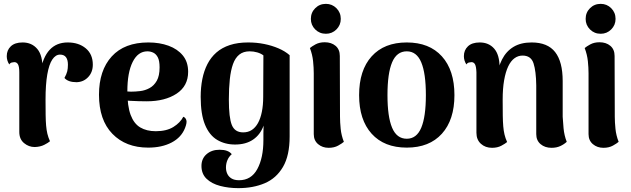

<svg xmlns="http://www.w3.org/2000/svg" viewBox="-20 -751 3271 995"><path d="M160 11Q129 11 104.5 -9.5Q80 -30 80 -67V-376Q80 -405 73.5 -417Q67 -429 54 -429Q49 -429 41 -427Q33 -425 28 -417Q15 -437 15 -460Q15 -491 36 -511Q57 -531 97 -531Q145 -531 173.5 -497Q202 -463 200 -392V-366L188 -376Q202 -455 237.5 -493Q273 -531 331 -531Q388 -531 424.5 -500.5Q461 -470 461 -416Q461 -377 437 -351.5Q413 -326 377 -325Q333 -325 314 -347Q325 -367 328.5 -381.5Q332 -396 332 -416Q332 -441 322 -454.5Q312 -468 291 -468Q268 -468 251 -442.5Q234 -417 225 -365Q216 -313 216 -235Q216 -188 216.5 -155.5Q217 -123 219 -100Q221 -77 225.5 -58Q230 -39 239 -19Q230 -11 209.5 -0.5Q189 10 160 11Z M748 14Q632 14 562.5 -57.5Q493 -129 493 -260Q493 -386 559 -458.5Q625 -531 749 -531Q807 -531 853.5 -514Q900 -497 927.5 -463.5Q955 -430 955 -379Q955 -305 895 -265.5Q835 -226 740 -226Q700 -226 654.5 -228.5Q609 -231 556 -244L560 -285Q581 -283 603.5 -280Q626 -277 659 -276Q681 -276 706.5 -279Q732 -282 755 -294.5Q778 -307 792.5 -332.5Q807 -358 807 -402Q807 -436 798 -453.5Q789 -471 774.5 -478Q760 -485 744 -485Q695 -485 667.5 -430Q640 -375 640 -278Q640 -201 657 -155.5Q674 -110 707 -90.5Q740 -71 787 -71Q843 -71 878.5 -93Q914 -115 930 -146Q941 -142 945.5 -129Q950 -116 939 -88Q920 -39 869.5 -12.5Q819 14 748 14Z M1215 224Q1165 224 1121 212.5Q1077 201 1050.5 175.5Q1024 150 1024 109Q1024 71 1050.5 48Q1077 25 1118 25Q1163 25 1181 48Q1166 61 1158.5 79Q1151 97 1151 117Q1151 135 1158 150Q1165 165 1180 174Q1195 183 1219 183Q1282 183 1313.5 125Q1345 67 1345 -25Q1345 -39 1345 -60.5Q1345 -82 1346 -100Q1329 -53 1291.5 -27.5Q1254 -2 1198 -2Q1146 -2 1105.5 -26Q1065 -50 1042.5 -104.5Q1020 -159 1020 -249Q1020 -298 1028.5 -341Q1037 -384 1055 -419Q1073 -454 1101.5 -479Q1130 -504 1171 -517.5Q1212 -531 1266 -531Q1310 -531 1349.5 -523Q1389 -515 1423 -500.5Q1457 -486 1481 -465V-44Q1481 55 1446.5 114Q1412 173 1352 198.5Q1292 224 1215 224ZM1240 -65Q1266 -65 1285 -77.5Q1304 -90 1317 -113.5Q1330 -137 1337 -171.5Q1344 -206 1344 -249L1345 -464Q1332 -474 1313 -479.5Q1294 -485 1274 -485Q1241 -485 1220 -468Q1199 -451 1187.5 -419Q1176 -387 1171 -340.5Q1166 -294 1166 -235Q1166 -141 1181.5 -103Q1197 -65 1240 -65Z M1669 -576Q1636 -576 1613.5 -598.5Q1591 -621 1591 -653Q1591 -686 1613.5 -708.5Q1636 -731 1669 -731Q1701 -731 1723.5 -708.5Q1746 -686 1746 -653Q1746 -621 1723.5 -598.5Q1701 -576 1669 -576ZM1742 -146Q1742 -118 1745.5 -83.5Q1749 -49 1762 -16Q1753 -8 1732.5 3.5Q1712 15 1683 15Q1651 15 1628.5 -4Q1606 -23 1606 -56V-371Q1606 -400 1602.5 -434Q1599 -468 1586 -502Q1595 -510 1615 -521Q1635 -532 1663 -532Q1697 -532 1719 -513.5Q1741 -495 1741 -461Z M2088 14Q1971 14 1906 -58Q1841 -130 1841 -258Q1841 -387 1906 -459Q1971 -531 2088 -531Q2205 -531 2270 -459Q2335 -387 2335 -258Q2335 -130 2270 -58Q2205 14 2088 14ZM2088 -32Q2139 -32 2163 -89Q2187 -146 2187 -258Q2187 -371 2163 -428Q2139 -485 2088 -485Q2036 -485 2012 -428Q1988 -371 1988 -258Q1988 -146 2012 -89Q2036 -32 2088 -32Z M2530 15Q2495 15 2472 -6Q2449 -27 2449 -63V-376Q2448 -405 2442 -417Q2436 -429 2423 -429Q2418 -429 2410 -427Q2402 -425 2397 -417Q2384 -437 2384 -460Q2384 -491 2405 -511Q2426 -531 2466 -531Q2513 -531 2541 -499Q2569 -467 2569 -401V-371L2552 -340Q2560 -400 2581.5 -442.5Q2603 -485 2641 -508Q2679 -531 2735 -531Q2818 -531 2857 -481Q2896 -431 2896 -331V-146Q2897 -124 2900.5 -86.5Q2904 -49 2917 -16Q2903 -3 2883.5 6Q2864 15 2838 15Q2804 15 2781.5 -4Q2759 -23 2759 -56V-309Q2758 -382 2745 -422.5Q2732 -463 2688 -463Q2665 -463 2646 -449Q2627 -435 2613.5 -406.5Q2600 -378 2592.5 -335Q2585 -292 2585 -235Q2585 -186 2585.5 -153Q2586 -120 2588 -96.5Q2590 -73 2594.5 -54Q2599 -35 2608 -15Q2599 -7 2578.5 4Q2558 15 2530 15Z M3093 -576Q3060 -576 3037.5 -598.5Q3015 -621 3015 -653Q3015 -686 3037.5 -708.5Q3060 -731 3093 -731Q3125 -731 3147.5 -708.5Q3170 -686 3170 -653Q3170 -621 3147.5 -598.5Q3125 -576 3093 -576ZM3166 -146Q3166 -118 3169.5 -83.5Q3173 -49 3186 -16Q3177 -8 3156.5 3.5Q3136 15 3107 15Q3075 15 3052.5 -4Q3030 -23 3030 -56V-371Q3030 -400 3026.5 -434Q3023 -468 3010 -502Q3019 -510 3039 -521Q3059 -532 3087 -532Q3121 -532 3143 -513.5Q3165 -495 3165 -461Z"/></svg>

Font: Arima Thin
Style: Regular
Weight: 100
Designer: Joana Correia and Natanael Gama
Foundry: NDISCOVER
Version: Version 1.101;gftools[0.9.23]